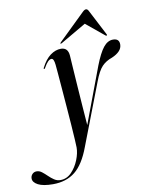

<svg xmlns="http://www.w3.org/2000/svg" viewBox="-228 -689 765 1002"><g transform="rotate(-10 154.5 -187.5)"><path d="M311 -322Q335.5 -385 358.2 -413.5Q381 -442 409.5 -442Q442.5 -442 442.5 -411Q442.5 -391.5 428.2 -376.2Q414 -361 388 -350Q355.5 -339 334.2 -316.8Q313 -294.5 292.5 -240L168 84Q135.5 172 88.5 209.5Q41.5 247 -29 247Q-81 247 -107.8 233Q-134.5 219 -134.5 198.5Q-134.5 185 -125.5 175.5Q-116.5 166 -102.5 166Q-88 166 -75 176Q-62 186 -48.5 199.2Q-35 212.5 -20 222.5Q-5 232.5 13 232.5Q46.5 232.5 71.5 206.8Q96.5 181 110.8 145.2Q125 109.5 125 79.5Q125 68.5 123 35.5Q121 2.5 117.8 -43.2Q114.5 -89 110.5 -139.5Q106.5 -190 102.8 -236.5Q99 -283 96.2 -317.2Q93.5 -351.5 92 -364.5Q88.5 -398.5 76 -398.5Q66.5 -398.5 57 -389.2Q47.5 -380 35 -358Q32 -352.5 29.5 -353Q25.5 -354 28.5 -359.5Q50 -402 77.2 -422Q104.5 -442 133 -442Q171 -442 174 -398.5Q175 -382.5 177.8 -339Q180.5 -295.5 184.5 -239Q188.5 -182.5 192.5 -125.8Q196.5 -69 200 -26ZM381.5 -468.5Q379.5 -466.5 375 -470L279 -549L143.5 -470Q138 -467 136 -468.5Q135 -470.5 139 -475L280 -612Q290 -622 298 -622Q305.5 -622 311 -612L382 -475Q384.5 -470.5 381.5 -468.5Z"/></g></svg>

Font: Fraunces 144pt
Style: Italic
Weight: 400
Italic angle: -16°
Version: Version 1.000;[b76b70a41]